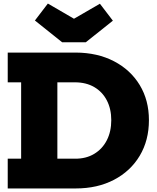

<svg xmlns="http://www.w3.org/2000/svg" viewBox="-20 -1061 882 1081"><path d="M463 -823H330L176.5 -945.5L249.5 -1041L396.5 -955.5L542.5 -1040L615.5 -944.5ZM335.5 0V-167.5H402Q464.5 -167 510.5 -194.8Q556.5 -222.5 581.5 -271.5Q606.5 -320.5 606.5 -384.5Q606.5 -447.5 581.5 -495.8Q556.5 -544 510.5 -570.8Q464.5 -597.5 402 -597.5H335.5V-765H406Q529 -764.5 622 -716Q715 -667.5 766.8 -582Q818.5 -496.5 818.5 -384.5Q818.5 -271 766.8 -184.2Q715 -97.5 622 -48.8Q529 0 406 0ZM23.5 0V-167.5H99V-597.5H23.5V-765H372V-597.5H303V-167.5H372V0Z"/></svg>

Font: Hepta Slab ExtraLight ExtraBold
Style: Regular
Weight: 800
Version: Version 1.102